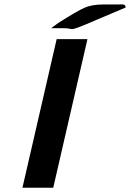

<svg xmlns="http://www.w3.org/2000/svg" viewBox="-20 -878 608 898"><path d="M219 -746Q223 -749 253 -771Q343 -828 377 -842.5Q411 -857 462 -857H534Q536 -857 543.5 -857.5Q551 -858 553 -857.5Q555 -857 559.5 -856Q564 -855 565.5 -851.5Q567 -848 568 -843L431 -785Q376 -761 353 -752.5Q330 -744 323 -742.5Q316 -741 305.5 -743.5Q295 -746 282 -746ZM85 0 245 -695H389L229 0Z"/></svg>

Font: Coval
Style: ExtraBold Italic
Weight: 800
Foundry: Context Ltd
Version: Version 001.000